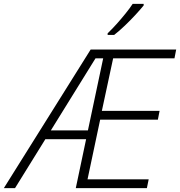

<svg xmlns="http://www.w3.org/2000/svg" viewBox="-73 -969 928 989"><path d="M-53.2 0 394 -713.9H834.5L825.7 -668.5H509.8L451.7 -397.9H749L740.2 -352.5H442.9L377.9 -45.4H692.9L683.6 0H317.4L370.6 -252H160.6L4.4 0ZM189 -297.4H379.9L458.5 -668.5H418.9ZM481.4 -789.1V-797.4Q502.4 -817.4 526.9 -844.5Q551.3 -871.6 573.7 -899.4Q596.2 -927.2 610.4 -949.2H667V-940.9Q650.4 -920.4 624.8 -892.6Q599.1 -864.7 570.3 -837.2Q541.5 -809.6 515.1 -789.1Z"/></svg>

Font: Open Sans Light
Style: Italic
Weight: 300
Italic angle: -12°
Designer: Monotype Design Team
Foundry: Monotype Imaging Inc.
Version: Version 3.003; ttfautohint (v1.8.4)